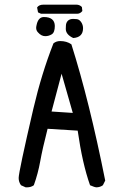

<svg xmlns="http://www.w3.org/2000/svg" viewBox="-20 -815 540 823"><path d="M392 -12Q387 -12 366 -21Q333 -114 313 -255L184 -263Q162 -177 152.5 -124Q143 -71 125 -21Q113 -12 96 -12H90L70 -21Q60 -35 60 -52Q60 -78 123 -349Q158 -499 209 -629Q221 -639 238 -639Q266 -639 286 -625Q363 -382 431 -41L421 -21Q409 -12 392 -12ZM292 -331 244 -499 201 -337ZM294 -652Q262 -667 262 -691Q262 -692 262.5 -705Q263 -718 271 -726Q279 -734 294 -734Q297 -734 309 -733Q321 -732 330 -717Q336 -706 336 -694Q336 -655 294 -652ZM174 -660Q157 -660 143 -676Q135 -684 135 -696Q135 -701 138 -713Q146 -742 168 -742Q214 -742 215 -704Q215 -676 202 -668Q189 -660 174 -660ZM310 -756H156L143 -762L139 -783Q147 -795 166 -795H308Q321 -795 331 -785L333 -768Q324 -756 310 -756Z"/></svg>

Font: Xiaolai SC
Style: Regular
Weight: 400
Designer: Nozomi Seto 瀬戸のぞみ
Version: Version 3.11;December 4, 2020;FontCreator 13.0.0.2613 64-bit